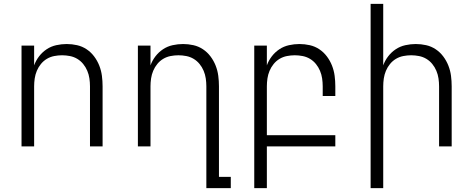

<svg xmlns="http://www.w3.org/2000/svg" viewBox="-20 -755 2440 990"><path d="M91 0V-520H156V-418Q165 -443 181.5 -464.5Q198 -486 220.5 -501Q243 -516 270 -522Q297 -528 324 -528Q351 -528 377.5 -522Q404 -516 426.5 -501Q449 -486 465.5 -464Q482 -442 492 -416.5Q502 -391 505.5 -364Q509 -337 509 -310V0H444V-310Q444 -330 441 -350.5Q438 -371 430 -390Q422 -409 409 -425Q396 -441 378.5 -451.5Q361 -462 340.5 -466Q320 -470 300 -470Q280 -470 259.5 -466Q239 -462 221.5 -451.5Q204 -441 191 -425Q178 -409 170 -390Q162 -371 159 -350.5Q156 -330 156 -310V0Z M1044 215V-310Q1044 -330 1041 -350.5Q1038 -371 1030 -390Q1022 -409 1009 -425Q996 -441 978.5 -451.5Q961 -462 940.5 -466Q920 -470 900 -470Q880 -470 859.5 -466Q839 -462 821.5 -451.5Q804 -441 791 -425Q778 -409 770 -390Q762 -371 759 -350.5Q756 -330 756 -310V0H691V-520H756V-418Q765 -443 781.5 -464.5Q798 -486 820.5 -501Q843 -516 870 -522Q897 -528 924 -528Q951 -528 977.5 -522Q1004 -516 1026.5 -501Q1049 -486 1065.5 -464Q1082 -442 1092 -416.5Q1102 -391 1105.5 -364Q1109 -337 1109 -310V157H1170V215Z M1291 215V-520H1356V-418Q1365 -443 1381.5 -464.5Q1398 -486 1420.5 -501Q1443 -516 1470 -522Q1497 -528 1524 -528Q1551 -528 1577.5 -522Q1604 -516 1626.5 -501Q1649 -486 1665.5 -464Q1682 -442 1692 -416.5Q1702 -391 1705.5 -364Q1709 -337 1709 -310V-260H1644V-310Q1644 -330 1641 -350.5Q1638 -371 1630 -390Q1622 -409 1609 -425Q1596 -441 1578.5 -451.5Q1561 -462 1540.5 -466Q1520 -470 1500 -470Q1480 -470 1459.5 -466Q1439 -462 1421.5 -451.5Q1404 -441 1391 -425Q1378 -409 1370 -390Q1362 -371 1359 -350.5Q1356 -330 1356 -310V-58H1709V0H1356V215Z M1891 215V-735H1956V-418Q1965 -443 1981.5 -464.5Q1998 -486 2020.5 -501Q2043 -516 2070 -522Q2097 -528 2124 -528Q2151 -528 2177.5 -522Q2204 -516 2226.5 -501Q2249 -486 2265.5 -464Q2282 -442 2292 -416.5Q2302 -391 2305.5 -364Q2309 -337 2309 -310V0H2244V-310Q2244 -330 2241 -350.5Q2238 -371 2230 -390Q2222 -409 2209 -425Q2196 -441 2178.5 -451.5Q2161 -462 2140.5 -466Q2120 -470 2100 -470Q2080 -470 2059.5 -466Q2039 -462 2021.5 -451.5Q2004 -441 1991 -425Q1978 -409 1970 -390Q1962 -371 1959 -350.5Q1956 -330 1956 -310V215Z"/></svg>

Font: Iosevka Light Extended
Style: Regular
Weight: 300
Width: 7
Monospace: yes
Designer: Belleve Invis
Foundry: Belleve Invis
Version: Version 32.5.0; ttfautohint (v1.8.4)